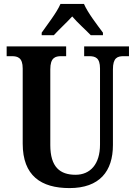

<svg xmlns="http://www.w3.org/2000/svg" viewBox="-20 -951 693 981"><path d="M193 -784V-771H255C278 -797 322 -837 349 -867C374 -837 419 -797 444 -771H506V-784C478 -822 428 -886 409 -931H289C270 -886 219 -822 193 -784ZM335 10C489 10 557 -76 557 -210V-597C557 -656 580 -664 612 -664H639V-714H410V-664H435C467 -664 491 -656 491 -601V-212C491 -112 441 -58 366 -58C287 -58 237 -97 237 -210V-597C237 -656 262 -664 293 -664H318V-714H14V-664H40C71 -664 96 -656 96 -601V-217C96 -53 190 10 335 10Z"/></svg>

Font: Noto Serif Thai Condensed
Style: Bold
Weight: 700
Width: 3
Designer: Monotype Design Team
Foundry: Monotype Imaging Inc.
Version: Version 2.002